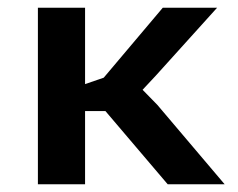

<svg xmlns="http://www.w3.org/2000/svg" viewBox="-20 -477 616 497"><path d="M252.9 -189.5H200.2V0H78.1V-457H200.2V-259.3L248.5 -275.9L401.4 -457H542L383.3 -281.2L349.1 -244.6L387.2 -205.6L561.5 0H414.1Z"/></svg>

Font: PT Astra Sans
Style: Bold
Weight: 700
Designer: A.Korolkova, I. Chaeva
Foundry: ParaType Ltd
Version: Version 1.001; ttfautohint (v1.6)